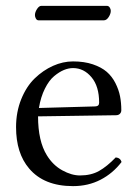

<svg xmlns="http://www.w3.org/2000/svg" viewBox="-20 -630 475 660"><path d="M336.9 -560.1H112.8Q106.9 -560.1 103.5 -565.9Q100.1 -571.8 100.1 -578.1Q100.1 -587.9 107.2 -598.9Q114.3 -609.9 122.1 -609.9H347.2Q353.5 -609.9 357.2 -604.2Q360.8 -598.6 360.8 -592.8Q360.8 -582.5 353.5 -571.3Q346.2 -560.1 336.9 -560.1ZM113.8 -258.8 307.1 -264.2Q320.8 -264.6 320.8 -276.9Q320.8 -333.5 294.4 -364.7Q268.1 -396 231 -396Q215.8 -396 199.7 -389.4Q183.6 -382.8 166 -368.2Q148.4 -353.5 134.3 -325.2Q120.1 -296.9 113.8 -258.8ZM377.9 -88.9Q393.6 -87.4 397.9 -73.2Q368.2 -34.2 325.7 -12.2Q283.2 9.8 231 9.8Q131.3 9.8 80.1 -50.8Q35.2 -103.5 35.2 -192.9Q35.2 -245.1 53 -289.1Q70.8 -333 99.4 -360.6Q127.9 -388.2 162.1 -403.6Q196.3 -418.9 231 -418.9Q269.5 -418.9 299.1 -408.9Q328.6 -398.9 346.9 -383.1Q365.2 -367.2 376.7 -344.5Q388.2 -321.8 392.6 -299.3Q397 -276.9 397 -251Q397 -243.7 392.1 -238.8Q387.2 -233.9 378.9 -233.9L110.8 -230Q110.8 -145 141.1 -96.2Q162.1 -62 194.3 -44.4Q226.1 -26.9 254.9 -26.9Q293 -26.9 320.3 -42.2Q347.7 -57.6 377.9 -88.9Z"/></svg>

Font: Linux Libertine Display G
Style: Regular
Weight: 400
Designer: Philipp H. Poll
Foundry: Philipp H. Poll
Version: Version 5.0.9